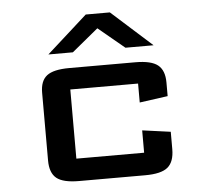

<svg xmlns="http://www.w3.org/2000/svg" viewBox="-48 -692 804 744"><g transform="rotate(-5 353.5 -320.5)"><path d="M454.1 -499 352.1 -583.5 249.5 -499H154.3L312 -640.6H405.8L563.5 -499ZM600.6 -159.2V-91.8Q600.6 -42.5 575.2 -21.2Q549.8 0 487.3 0H230.5Q168 0 142.6 -20.8Q117.2 -41.5 117.2 -89.8V-353.5Q117.2 -399.4 142.8 -419.4Q168.5 -439.5 230.5 -439.5H487.3Q549.3 -439.5 575 -418.7Q600.6 -397.9 600.6 -351.1V-297.9L490.7 -282.7V-356.4H227.1V-87.4H490.7V-174.3Z"/></g></svg>

Font: Squarish Sans CT
Style: RegularSC
Weight: 400
Version: Version 0.9